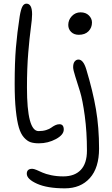

<svg xmlns="http://www.w3.org/2000/svg" viewBox="-20 -780 619 1060"><path d="M194.8 11.2Q167.5 11.2 148.9 5.1Q130.4 -1 112.5 -20.8Q94.7 -40.5 84.2 -75.9Q73.7 -111.3 67.4 -171.4Q61 -231.4 61 -316.9Q61 -436.5 67.9 -517.6Q74.7 -598.6 88.9 -690.9Q95.2 -729 103.8 -744.4Q112.3 -759.8 126 -759.8Q157.2 -759.8 157.2 -701.2Q157.2 -675.3 150.1 -624.5Q143.1 -573.7 136 -489.3Q128.9 -404.8 128.9 -296.9Q128.9 -56.2 192.9 -56.2Q216.3 -56.2 234.9 -62Q253.4 -67.9 262.9 -75.2Q272.5 -82.5 284.4 -88.4Q296.4 -94.2 308.1 -94.2Q332 -94.2 332 -64.9Q332 -35.6 288.6 -12.2Q245.1 11.2 194.8 11.2ZM415 -587.9Q388.7 -587.9 372.8 -603.5Q356.9 -619.1 356.9 -642.1Q356.9 -670.4 376.7 -691.2Q396.5 -711.9 424.8 -711.9Q453.6 -711.9 470.7 -694.8Q487.8 -677.7 487.8 -655.8Q487.8 -627 468.5 -607.4Q449.2 -587.9 415 -587.9ZM337.9 259.8Q241.2 259.8 184.6 234.4Q127.9 209 127.9 179.2Q127.9 151.9 158.2 151.9Q166.5 151.9 182.1 158.4Q197.8 165 214.8 172.9Q231.9 180.7 262.7 187.3Q293.5 193.8 329.1 193.8Q392.1 193.8 426 158Q460 122.1 460 51.8Q460 -52.2 448 -140.4Q436 -228.5 421.9 -274.2Q407.7 -319.8 395.8 -357.2Q383.8 -394.5 383.8 -409.2Q383.8 -430.2 392.3 -440.7Q400.9 -451.2 413.1 -451.2Q439.9 -451.2 456.1 -397.9Q492.7 -276.9 509.8 -176.5Q526.9 -76.2 526.9 40Q526.9 146.5 476.1 203.1Q425.3 259.8 337.9 259.8Z"/></svg>

Font: Shantell Sans Irregular
Style: Regular
Weight: 300
Designer: Stephen Nixon, Anya Danilova, Shantell Martin
Foundry: Arrow Type
Version: Version 1.006;[9816181b4]